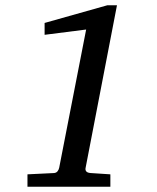

<svg xmlns="http://www.w3.org/2000/svg" viewBox="-20 -707 596 727"><path d="M304.2 -71.8Q302.2 -63.5 306.6 -58.1Q311 -52.7 323.2 -51.8L397.9 -46.9V0H84V-46.9L185.1 -51.8Q193.4 -52.7 198 -58.6Q202.6 -64.5 204.1 -71.8L306.2 -595.2L148.9 -575.2V-620.1L386.2 -687H422.9Z"/></svg>

Font: Charis SIL
Style: Italic
Weight: 400
Italic angle: -11°
Foundry: SIL International
Version: Version 4.112